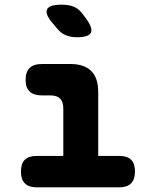

<svg xmlns="http://www.w3.org/2000/svg" viewBox="-20 -805 640 825"><path d="M493 -135Q527 -135 543.5 -118.5Q560 -102 560 -68Q560 -34 543 -17Q526 0 492 0H138Q104 0 87 -17Q70 -34 70 -68Q70 -102 86.5 -118.5Q103 -135 137 -135H252V-339Q252 -367 238.5 -381Q225 -395 197 -395H160Q125 -395 107.5 -411.5Q90 -428 90 -462Q90 -496 107.5 -513Q125 -530 160 -530H282Q342 -530 372 -500Q402 -470 402 -410V-135ZM225 -683 204 -708Q172 -746 182.5 -765.5Q193 -785 244 -785Q275 -785 296.5 -776.5Q318 -768 335 -745L350 -725Q380 -684 370.5 -664.5Q361 -645 310 -645Q284 -645 263 -653.5Q242 -662 225 -683Z"/></svg>

Font: Maple Mono ExtraBold
Style: Regular
Weight: 800
Monospace: yes
Designer: subframe7536
Version: Version 7.000